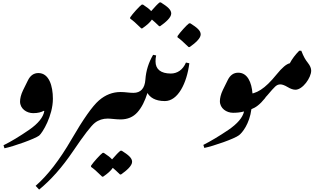

<svg xmlns="http://www.w3.org/2000/svg" viewBox="-20 -1129 2657 1590"><path d="M17 99C92 84 268 21 304 -6C332 -29 418 -171 418 -311C418 -418 386 -524 298 -524C260 -524 231 -504 211 -463L171 -382C153 -345 146 -312 146 -288C146 -229 200 -192 255 -192C294 -192 322 -200 342 -211C344 -211 345 -210 347 -210C339 -159 297 -106 220 -53C143 0 72 43 9 74Z M304 441C401 362 495 256 585 123C675 -10 735 -88 766 -112C797 -136 833 -147 872 -147C942 -147 1019 -210 1019 -289C1019 -346 998 -367 979 -367C913 -367 853 -344 799 -297C745 -250 669 -142 571 27C473 196 374 324 275 410Z M826 334H834C871 309 899 284 914 261C930 274 946 289 974 316H982C1028 284 1074 244 1074 211C1074 179 1043 154 988 119H978C966 127 936 158 908 191C895 176 874 159 840 137H830C813 148 752 215 734 243V253C763 274 772 282 826 334Z M978 -140C1048 -140 1125 -203 1125 -282C1125 -339 1104 -360 1085 -360C1049 -360 1018 -367 979 -367C908 -367 832 -304 832 -225C832 -173 850 -147 872 -147C898 -147 942 -140 978 -140Z M1150 -894H1158C1195 -919 1223 -944 1238 -967C1254 -954 1270 -939 1298 -912H1306C1352 -944 1398 -984 1398 -1017C1398 -1049 1367 -1074 1312 -1109H1302C1290 -1101 1260 -1070 1232 -1037C1219 -1052 1198 -1069 1164 -1091H1154C1137 -1080 1076 -1013 1058 -985V-975C1087 -954 1096 -946 1150 -894Z M978 -140C1037 -140 1083 -160 1118 -199C1153 -238 1180 -292 1201 -359C1221 -325 1262 -292 1345 -292C1384 -292 1439 -321 1439 -416C1439 -485 1424 -520 1395 -520C1311 -520 1268 -556 1268 -620C1268 -638 1269 -651 1273 -670L1248 -675C1211 -612 1189 -543 1184 -470C1179 -397 1145 -360 1085 -360C1014 -360 938 -297 938 -218C938 -181 949 -140 978 -140Z M1542 -739H1550C1596 -771 1642 -811 1642 -844C1642 -876 1611 -901 1556 -936H1546C1529 -925 1468 -858 1450 -830V-820C1479 -799 1487 -791 1542 -739Z M1345 -292C1454 -292 1527 -440 1548 -605L1520 -611C1494 -550 1448 -520 1394 -520C1331 -520 1300 -468 1300 -393C1300 -319 1319 -292 1345 -292Z M1672 96C1747 81 1922 20 1959 -9C1985 -28 2046 -102 2062 -225C2097 -238 2132 -263 2173 -314C2181 -324 2194 -344 2194 -365C2194 -382 2180 -389 2166 -389C2153 -389 2140 -384 2124 -374C2112 -367 2097 -359 2071 -354C2064 -446 2030 -527 1953 -527C1915 -527 1886 -507 1866 -466L1826 -385C1808 -348 1801 -315 1801 -291C1801 -232 1855 -195 1910 -195C1936 -195 1968 -197 2001 -206C1990 -156 1947 -105 1871 -53C1794 -1 1725 40 1664 71Z M1992 -213C2052 -213 2109 -241 2195 -341C2256 -412 2269 -430 2302 -430C2317 -430 2337 -423 2362 -408C2387 -393 2408 -386 2427 -386C2486 -386 2557 -485 2557 -544C2557 -564 2548 -585 2530 -608C2508 -636 2496 -656 2475 -709H2458C2428 -679 2397 -639 2380 -605C2353 -600 2316 -569 2270 -512C2173 -392 2102 -349 2022 -349C1980 -349 1952 -313 1952 -268C1952 -232 1968 -213 1992 -213Z"/></svg>

Font: Noto Nastaliq Urdu
Style: Bold
Weight: 700
Designer: Monotype Design Team (Patrick Giasson: type design, Kamal Mansour: OpenType code, Glenda Bellarosa). Updated by Simon Co
Foundry: Monotype Imaging Inc., Simon Cozens
Version: Version 3.009